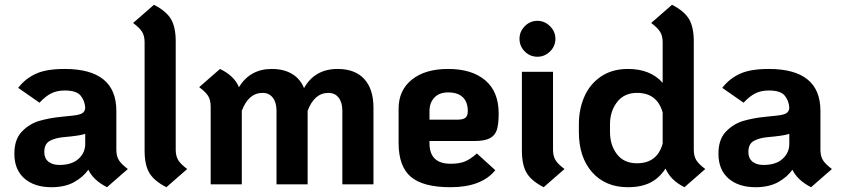

<svg xmlns="http://www.w3.org/2000/svg" viewBox="-20 -770 3512 802"><path d="M514 -64 427 12Q370 -17 349 -61Q327 -30 289 -9Q251 12 195 12Q124 12 82 -24.5Q40 -61 40 -128Q40 -188 71.5 -220.5Q103 -253 144 -265Q185 -277 235 -282L283 -287Q312 -290 323.5 -297Q335 -304 336 -320Q334 -350 316.5 -371Q299 -392 250 -392Q218 -392 194 -380Q170 -368 145 -341L56 -403Q85 -441 129 -461.5Q173 -482 250 -482Q466 -482 466 -307V-145Q466 -118 476.5 -101Q487 -84 514 -64ZM336 -169V-211Q320 -205 275 -200L245 -197Q211 -194 188 -181.5Q165 -169 165 -135Q165 -109 182 -95Q199 -81 228 -81Q280 -81 308 -106.5Q336 -132 336 -169Z M584 -141V-593Q584 -620 573.5 -637Q563 -654 536 -674L623 -750Q674 -724 694 -690.5Q714 -657 714 -597V-145Q714 -118 724.5 -101Q735 -84 762 -64L675 12Q624 -14 604 -47.5Q584 -81 584 -141Z M1540 -320V0H1410V-308Q1410 -342 1394.5 -362Q1379 -382 1352 -382Q1293 -382 1265 -307V0H1135V-308Q1135 -342 1119.5 -362Q1104 -382 1077 -382Q1018 -382 990 -307V0H860V-325Q860 -352 849.5 -369Q839 -386 812 -406L899 -482Q959 -453 978 -406Q1025 -482 1115 -482Q1165 -482 1199.5 -461.5Q1234 -441 1250 -402Q1295 -482 1390 -482Q1463 -482 1501.5 -440Q1540 -398 1540 -320Z M1972 -129 2049 -59Q1991 12 1862 12Q1747 12 1696 -31.5Q1645 -75 1645 -173V-316Q1645 -393 1700.5 -437.5Q1756 -482 1852 -482Q1951 -482 2007 -434.5Q2063 -387 2063 -296Q2063 -252 2055.5 -228Q2048 -204 2026 -192.5Q2004 -181 1962 -181H1774V-172Q1774 -86 1862 -86Q1899 -86 1922 -95.5Q1945 -105 1972 -129ZM1774 -306V-270H1888Q1914 -270 1924 -278Q1934 -286 1934 -306Q1934 -344 1913 -364Q1892 -384 1852 -384Q1815 -384 1794.5 -362.5Q1774 -341 1774 -306Z M2150 -608Q2150 -638 2172 -660.5Q2194 -683 2225 -683Q2255 -683 2277.5 -660.5Q2300 -638 2300 -608Q2300 -577 2277.5 -555Q2255 -533 2225 -533Q2194 -533 2172 -555Q2150 -577 2150 -608ZM2160 -141V-470H2290V-145Q2290 -118 2300.5 -101Q2311 -84 2338 -64L2251 12Q2200 -14 2180 -47.5Q2160 -81 2160 -141Z M2926 -64 2839 12Q2781 -17 2760 -66Q2735 -27 2697 -7.5Q2659 12 2603 12Q2509 12 2453.5 -50.5Q2398 -113 2398 -219V-251Q2398 -314 2421 -366.5Q2444 -419 2490.5 -450.5Q2537 -482 2603 -482Q2697 -482 2748 -424V-593Q2748 -620 2737.5 -637Q2727 -654 2700 -674L2787 -750Q2838 -724 2858 -690.5Q2878 -657 2878 -597V-145Q2878 -118 2888.5 -101Q2899 -84 2926 -64ZM2748 -300Q2725 -382 2641 -382Q2587 -382 2557.5 -343.5Q2528 -305 2528 -251V-219Q2528 -164 2557 -126Q2586 -88 2641 -88Q2725 -88 2748 -170Z M3455 -64 3368 12Q3311 -17 3290 -61Q3268 -30 3230 -9Q3192 12 3136 12Q3065 12 3023 -24.5Q2981 -61 2981 -128Q2981 -188 3012.5 -220.5Q3044 -253 3085 -265Q3126 -277 3176 -282L3224 -287Q3253 -290 3264.5 -297Q3276 -304 3277 -320Q3275 -350 3257.5 -371Q3240 -392 3191 -392Q3159 -392 3135 -380Q3111 -368 3086 -341L2997 -403Q3026 -441 3070 -461.5Q3114 -482 3191 -482Q3407 -482 3407 -307V-145Q3407 -118 3417.5 -101Q3428 -84 3455 -64ZM3277 -169V-211Q3261 -205 3216 -200L3186 -197Q3152 -194 3129 -181.5Q3106 -169 3106 -135Q3106 -109 3123 -95Q3140 -81 3169 -81Q3221 -81 3249 -106.5Q3277 -132 3277 -169Z"/></svg>

Font: KoHo
Style: Bold
Weight: 700
Designer: Cadson Demak & Katatrad Team
Foundry: Cadson Demak Co.,Ltd.
Version: Version 1.000; ttfautohint (v1.6)